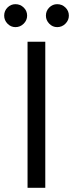

<svg xmlns="http://www.w3.org/2000/svg" viewBox="-52 -900 350 920"><path d="M168 -825Q168 -848 184 -864Q200 -880 222 -880Q245 -880 261.5 -864Q278 -848 278 -825Q278 -803 261.5 -786.5Q245 -770 222 -770Q200 -770 184 -786.5Q168 -803 168 -825ZM-32 -825Q-32 -848 -16 -864Q0 -880 22 -880Q45 -880 61.5 -864Q78 -848 78 -825Q78 -803 61.5 -786.5Q45 -770 22 -770Q0 -770 -16 -786.5Q-32 -803 -32 -825ZM165 -700V0H80V-700Z"/></svg>

Font: Venryn Sans
Style: Regular
Weight: 400
Designer: Owen Earl, indestructible type* (font) & Cristiano Sobral (main changes)
Version: Version 3.600; ttfautohint (v1.8.3)